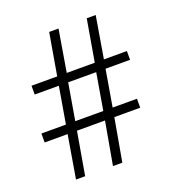

<svg xmlns="http://www.w3.org/2000/svg" viewBox="-130 -821 859 927"><g transform="rotate(-20 300.0 -357.0)"><path d="M140 -220H22V-266H148L180 -454H56V-499H188L225 -714H273L237 -499H381L418 -714H464L428 -499H546V-454H420L388 -266H513V-220H380L341 0H293L332 -220H188L150 0H103ZM340 -266 372 -454H228L196 -266Z"/></g></svg>

Font: Noto Sans Mono UI Light
Style: Regular
Weight: 300
Monospace: yes
Designer: Monotype Design team
Foundry: Monotype Imaging Inc.
Version: Version 1.000